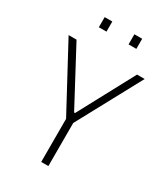

<svg xmlns="http://www.w3.org/2000/svg" viewBox="-212 -972 936 1069"><g transform="rotate(30 256.5 -437.5)"><path d="M233 0V-277L12 -688H63L254 -330H260L452 -688H501L279 -277V0ZM136 -810V-875H185V-810ZM327 -810V-875H377V-810Z"/></g></svg>

Font: Saira SemiCondensed ExtraLight
Style: Regular
Weight: 250
Width: 4
Designer: Hector Gatti with collaboration of the Omnibus-Type team
Foundry: Omnibus-Type
Version: Version 1.101